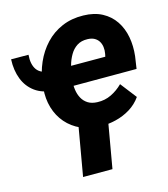

<svg xmlns="http://www.w3.org/2000/svg" viewBox="-129 -627 824 943"><g transform="rotate(-15 282.5 -155.0)"><path d="M-15.6 -421.9 72.8 -421.4Q68.8 -372.6 88.4 -345.2Q107.9 -317.9 158.2 -314.9L150.4 -219.2Q91.3 -222.7 54 -249.8Q16.6 -276.9 -0.7 -321.3Q-18.1 -365.7 -15.6 -421.9ZM324.7 9.8Q270 8.8 226.3 -10.7Q182.6 -30.3 152.8 -64.7Q123 -99.1 109.4 -145Q95.7 -190.9 100.6 -245.1L102.5 -264.2Q108.9 -320.8 130.9 -370.8Q152.8 -420.9 188.7 -459.2Q224.6 -497.6 273.7 -518.6Q322.8 -539.6 382.3 -538.1Q437.5 -537.1 477.3 -515.9Q517.1 -494.6 541.3 -458.5Q565.4 -422.4 574 -376.2Q582.5 -330.1 576.7 -279.3L567.4 -216.8H153.3L170.4 -314.9L434.6 -314.5L437.5 -328.1Q440.9 -346.2 438.7 -362.8Q436.5 -379.4 428.5 -392.1Q420.4 -404.8 406.5 -412.4Q392.6 -419.9 372.1 -420.4Q340.3 -421.4 318.6 -407.2Q296.9 -393.1 283 -369.1Q269 -345.2 261.5 -317.6Q253.9 -290 250 -264.2L248 -245.6Q245.6 -220.2 249 -196.3Q252.4 -172.4 262.9 -153.1Q273.4 -133.8 292.2 -121.8Q311 -109.9 339.8 -108.9Q377.9 -107.4 410.6 -123.3Q443.4 -139.2 469.7 -165.5L533.2 -83.5Q510.3 -50.8 476.1 -29.8Q441.9 -8.8 402.3 0.7Q362.8 10.3 324.7 9.8ZM374 -49.3 325.7 228H176.3L224.6 -49.3Z"/></g></svg>

Font: Roboto ExtraBold
Style: Italic
Weight: 800
Designer: Christian Robertson
Foundry: Google
Version: Version 3.009; 2024